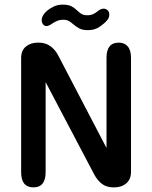

<svg xmlns="http://www.w3.org/2000/svg" viewBox="-20 -806 659 831"><path d="M124.5 5Q71.5 5 71.5 -61V-555Q71.5 -587.5 92 -604.5Q112.5 -621.5 144.5 -621.5H147.5Q176 -621.5 197.2 -606.8Q218.5 -592 232.5 -565L441 -165.5V-556Q441 -621.5 494 -621.5Q519 -621.5 533 -605Q547 -588.5 547 -556V-62Q547 -30 526.5 -12.5Q506 5 474 5H470.5Q441.5 5 421.5 -10Q401.5 -25 387.5 -51.5L177.5 -450.5V-61Q177.5 5 124.5 5ZM361 -675.5Q336.5 -675.5 322.8 -683.2Q309 -691 296.5 -701.5Q286.5 -710.5 277.2 -715.5Q268 -720.5 253.5 -720.5Q239 -720.5 227.2 -715.5Q215.5 -710.5 206 -704Q190.5 -693 181 -693Q172.5 -693 166.5 -700.5Q160.5 -708 160.5 -718.5Q160.5 -739 183 -759Q195.5 -769.5 212.8 -777.8Q230 -786 250.5 -786Q275 -786 288.8 -779Q302.5 -772 313.5 -761Q322.5 -752 332.2 -746Q342 -740 358 -740Q372.5 -740 382.8 -744.8Q393 -749.5 401.5 -756.5Q407.5 -761.5 414.2 -765Q421 -768.5 428.5 -768.5Q438 -768.5 445.5 -762Q453 -755.5 453 -743Q453 -728 443 -717.5Q432 -704.5 411 -690Q390 -675.5 361 -675.5Z"/></svg>

Font: Sono ExtraLight Monospace Medium
Style: Regular
Weight: 500
Version: Version 2.112